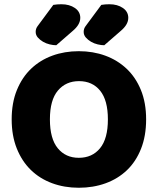

<svg xmlns="http://www.w3.org/2000/svg" viewBox="-20 -866 743 904"><path d="M35 -304Q35 -382 59.5 -442Q84 -502 126.5 -542.5Q169 -583 226.5 -604Q284 -625 351 -625Q418 -625 475.5 -604Q533 -583 576 -542.5Q619 -502 643.5 -442Q668 -382 668 -304Q668 -226 644 -165.5Q620 -105 577.5 -64.5Q535 -24 477 -3Q419 18 351 18Q283 18 225 -3.5Q167 -25 125 -66Q83 -107 59 -167Q35 -227 35 -304ZM215 -304Q215 -213 252 -168Q289 -123 351 -123Q414 -123 451 -168Q488 -213 488 -304Q488 -394 451.5 -439Q415 -484 352 -484Q290 -484 252.5 -439.5Q215 -395 215 -304ZM231 -843Q249 -846 269 -846Q307 -846 332.5 -828.5Q358 -811 358 -782Q358 -750 322 -720L245 -653Q231 -653 214 -657Q197 -661 182.5 -669.5Q168 -678 158 -689.5Q148 -701 148 -716Q148 -731 157 -743ZM457 -843Q475 -846 495 -846Q533 -846 558.5 -828.5Q584 -811 584 -782Q584 -750 548 -720L471 -653Q457 -653 440 -657Q423 -661 408.5 -669.5Q394 -678 384 -689.5Q374 -701 374 -716Q374 -731 383 -743Z"/></svg>

Font: Baloo Paaji
Style: Regular
Weight: 400
Designer: Shuchita Grover and Ek Type
Foundry: Ek Type
Version: Version 1.007;PS 1.000;hotconv 1.0.88;makeotf.lib2.5.647800